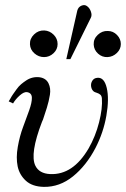

<svg xmlns="http://www.w3.org/2000/svg" viewBox="-20 -722 492 750"><path d="M346 -548Q345 -570 362 -586Q379 -602 401 -601Q422 -601 437 -585.5Q452 -570 452 -550Q452 -530 436.5 -515Q421 -500 400 -499Q379 -498 363 -512.5Q347 -527 346 -548ZM255 -491H239L282 -681Q286 -695 298.5 -700Q311 -705 320 -698Q330 -691 335 -677Q340 -663 335 -653ZM97 -549Q96 -571 113 -587.5Q130 -604 153 -603Q174 -602 189.5 -586.5Q205 -571 205 -550Q205 -529 189 -514Q173 -499 152 -499Q131 -499 114.5 -513.5Q98 -528 97 -549ZM378 -338Q377 -348 371.5 -352.5Q366 -357 358 -359.5Q350 -362 347 -364Q338 -371 336 -383.5Q334 -396 340.5 -406.5Q347 -417 360 -418Q387 -421 397 -378.5Q407 -336 395.5 -270Q384 -204 353 -144Q317 -75 265 -33Q213 9 151 8Q106 7 81 -16Q56 -39 49 -72Q42 -106 49.5 -148.5Q57 -191 70 -225.5Q83 -260 94 -291Q105 -322 104.5 -340.5Q104 -359 86 -362Q74 -364 57.5 -349.5Q41 -335 31 -318L14 -326L20 -336Q26 -347 31 -354Q36 -361 44.5 -373Q53 -385 62.5 -393Q72 -401 83.5 -408.5Q95 -416 108.5 -419Q122 -422 136 -420Q160 -416 169.5 -396.5Q179 -377 175 -352Q171 -327 163 -301Q155 -275 148 -255Q145 -249 144 -246Q96 -121 118 -75Q133 -44 176 -42Q265 -38 326 -142Q353 -189 367 -244Q381 -299 378 -338Z"/></svg>

Font: GFS BodoniClassic
Style: Regular
Weight: 400
Designer: George D. Matthiopoulos
Foundry: George D. Matthiopoulos
Version: Macromedia Fontographer 4.1.5 140901